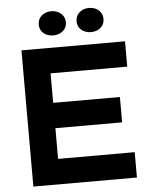

<svg xmlns="http://www.w3.org/2000/svg" viewBox="-58 -919 750 966"><g transform="rotate(-5 316.5 -435.5)"><path d="M71 -688H594V-560H207V-411H544V-283H207V-128H594V0H71ZM169 -809Q169 -837 188.5 -854Q208 -871 237 -871Q266 -871 286 -854Q306 -837 306 -809Q306 -782 286 -765.5Q266 -749 237 -749Q208 -749 188.5 -765.5Q169 -782 169 -809ZM360 -809Q360 -837 379.5 -854Q399 -871 428 -871Q457 -871 476.5 -854Q496 -837 496 -809Q496 -782 476.5 -765.5Q457 -749 428 -749Q399 -749 379.5 -765.5Q360 -782 360 -809Z"/></g></svg>

Font: Roundo SemiBold
Style: Regular
Weight: 600
Designer: Namrata Goyal (Gurmukhi), Shiva Nallaperumal (Latin)
Foundry: Indian Type Foundry
Version: Version 1.000;PS 1.0;hotconv 1.0.88;makeotf.lib2.5.647800